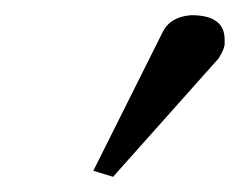

<svg xmlns="http://www.w3.org/2000/svg" viewBox="-20 -745 316 253"><path d="M194 -702Q204 -723 232 -725Q276 -725 276 -693Q276 -690 276 -686Q275 -679 268 -668L129 -512L103 -520Z"/></svg>

Font: New Athena Unicode
Style: Italic
Weight: 400
Designer: J. Rusten 1997; rev. by R. Hancock 2001, 2002, rev. by D. Mastronarde 2002-2019
Foundry: Society for Classical Studies (formerly American Philological Association)
Version: Version 5.008